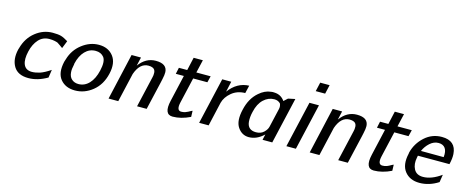

<svg xmlns="http://www.w3.org/2000/svg" viewBox="-38 -1286 4581 1892"><g transform="rotate(15 2252.0 -340.5)"><path d="M95 -237Q96 -243 100 -253Q129 -359 208 -421.5Q287 -484 382 -484Q437 -484 467 -475.5Q497 -467 540 -440L509 -362Q501 -367 480.5 -382.5Q460 -398 451.5 -402Q443 -406 420 -411Q397 -416 366 -416Q300 -416 257 -368.5Q214 -321 196 -244Q176 -159 196 -110Q217 -58 281 -58Q316 -58 362 -72Q408 -88 467 -128L455 -47Q358 10 263 10Q155 10 112.5 -61Q70 -132 95 -237Z M564 -237Q568 -252 573 -265Q602 -364 682 -425.5Q762 -487 853 -487Q949 -487 1000.5 -420.5Q1052 -354 1025 -238Q998 -122 917 -56.5Q836 9 738 9Q641 9 589 -54.5Q537 -118 564 -237ZM665 -245V-238Q653 -187 656 -155Q659 -109 686.5 -85Q714 -61 755 -61Q818 -61 863.5 -109.5Q909 -158 929 -245Q952 -342 922 -383Q892 -421 837 -421Q774 -421 729 -374.5Q684 -328 665 -245Z M1080 0 1188 -473H1284L1264 -385Q1333 -480 1435 -480Q1549 -480 1553 -396Q1553 -379 1551 -363.5Q1549 -348 1543.5 -322.5Q1538 -297 1536 -288Q1509 -174 1469 1H1371L1444 -315Q1446 -323 1448 -337Q1451 -366 1444 -383Q1431 -415 1377 -415Q1289 -415 1247 -295L1179 0Z M1657 -407 1671 -472H1756L1786 -605H1880L1849 -472H1995L1979 -407H1834L1774 -147Q1754 -60 1804 -60Q1826 -60 1844 -66Q1857 -70 1872 -78Q1887 -86 1897.5 -92Q1908 -98 1911 -98Q1912 -88 1912 -67Q1912 -46 1913 -36Q1820 9 1735 9Q1643 9 1677 -137L1739 -407Z M2004 0 2113 -473H2205L2191 -410Q2190 -406 2188 -396L2181 -365Q2263 -477 2386 -481L2367 -401Q2286 -400 2229.5 -353Q2173 -306 2157 -245L2101 0Z M2385 -237Q2412 -356 2489 -422Q2546 -473 2611 -479Q2627 -482 2645 -480Q2712 -477 2750 -422L2788 -457L2859 -472L2750 0H2651L2658 -32Q2660 -36 2660 -41L2664 -58Q2593 10 2512 10Q2441 10 2398.5 -53Q2356 -116 2385 -237ZM2485 -241Q2471 -185 2475 -137Q2483 -55 2568 -55Q2617 -55 2647 -83.5Q2677 -112 2684 -142L2729 -337Q2735 -366 2723 -391Q2699 -416 2661 -416Q2600 -416 2552 -371Q2504 -326 2485 -241Z M2894 0 3003 -472H3100L2991 0ZM3033 -599 3054 -691H3150L3129 -599Z M3132 0 3240 -473H3336L3316 -385Q3385 -480 3487 -480Q3601 -480 3605 -396Q3605 -379 3603 -363.5Q3601 -348 3595.5 -322.5Q3590 -297 3588 -288Q3561 -174 3521 1H3423L3496 -315Q3498 -323 3500 -337Q3503 -366 3496 -383Q3483 -415 3429 -415Q3341 -415 3299 -295L3231 0Z M3709 -407 3723 -472H3808L3838 -605H3932L3901 -472H4047L4031 -407H3886L3826 -147Q3806 -60 3856 -60Q3878 -60 3896 -66Q3909 -70 3924 -78Q3939 -86 3949.5 -92Q3960 -98 3963 -98Q3964 -88 3964 -67Q3964 -46 3965 -36Q3872 9 3787 9Q3695 9 3729 -137L3791 -407Z M4077 -240Q4077 -245 4079 -255Q4104 -351 4178 -418Q4252 -485 4352 -485Q4495 -485 4504 -351Q4507 -307 4492 -245H4170Q4168 -240 4166 -224Q4152 -155 4178.5 -105.5Q4205 -56 4271 -56Q4358 -56 4456 -127L4444 -49Q4352 10 4253 10Q4154 10 4102 -56Q4050 -122 4077 -240ZM4187 -298 4419 -297Q4426 -357 4404 -388Q4382 -419 4336 -419Q4288 -419 4248 -383Q4208 -347 4187 -298Z"/></g></svg>

Font: Coval
Style: Italic
Weight: 400
Foundry: Context Ltd
Version: Version 001.000